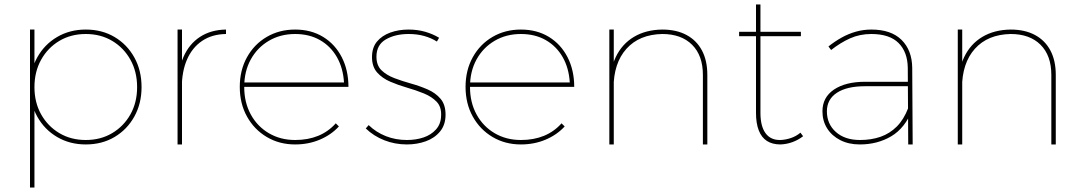

<svg xmlns="http://www.w3.org/2000/svg" viewBox="-20 -650 4864 864"><path d="M366 -517Q439 -517 495.5 -483.5Q552 -450 584.5 -391.5Q617 -333 617 -258Q617 -184 584.5 -125.5Q552 -67 495.5 -33.5Q439 0 366 0Q294 0 237 -33.5Q180 -67 147.5 -125.5Q115 -184 115 -258Q115 -333 147.5 -391.5Q180 -450 237 -483.5Q294 -517 366 -517ZM366 -497Q299 -497 247 -466Q195 -435 165 -381Q135 -327 135 -258Q135 -189 165 -135.5Q195 -82 247 -51Q299 -20 366 -20Q433 -20 485 -51Q537 -82 567 -135.5Q597 -189 597 -258Q597 -327 567 -381Q537 -435 485 -466Q433 -497 366 -497ZM115 -517H135V194H115Z M997 -497Q934 -496 889.5 -466Q845 -436 821.5 -382Q798 -328 798 -253H780Q780 -335 805.5 -393.5Q831 -452 880 -484Q929 -516 997 -517ZM779 -517H799V0H779Z M1528 -279Q1524 -344 1496 -393Q1468 -442 1420 -469.5Q1372 -497 1308 -497Q1242 -497 1190 -466.5Q1138 -436 1108.5 -382.5Q1079 -329 1079 -259Q1079 -189 1108.5 -135Q1138 -81 1190 -50.5Q1242 -20 1308 -20Q1424 -20 1491 -95L1505 -81Q1470 -43 1419 -21.5Q1368 0 1308 0Q1237 0 1180.5 -33.5Q1124 -67 1091.5 -125.5Q1059 -184 1059 -259Q1059 -334 1091.5 -392.5Q1124 -451 1180.5 -484Q1237 -517 1308 -517Q1380 -517 1434 -484Q1488 -451 1518 -392.5Q1548 -334 1548 -259H1071V-279Z M1946 -463Q1921 -479 1889 -488Q1857 -497 1819 -497Q1758 -497 1716 -472.5Q1674 -448 1674 -395Q1674 -356 1696.5 -334Q1719 -312 1754.5 -298.5Q1790 -285 1829.5 -274Q1869 -263 1904.5 -247.5Q1940 -232 1962.5 -205.5Q1985 -179 1985 -134Q1985 -88 1960 -58Q1935 -28 1895.5 -14Q1856 0 1811 0Q1757 0 1709 -19Q1661 -38 1626 -72L1639 -87Q1672 -55 1716 -37.5Q1760 -20 1811 -20Q1852 -20 1886 -31.5Q1920 -43 1942 -67.5Q1964 -92 1965 -129Q1967 -169 1945 -192Q1923 -215 1887.5 -229.5Q1852 -244 1812 -255.5Q1772 -267 1736 -282.5Q1700 -298 1677 -324Q1654 -350 1654 -393Q1654 -436 1676.5 -463Q1699 -490 1736.5 -503.5Q1774 -517 1818 -517Q1859 -517 1893.5 -507Q1928 -497 1956 -480Z M2544 -279Q2540 -344 2512 -393Q2484 -442 2436 -469.5Q2388 -497 2324 -497Q2258 -497 2206 -466.5Q2154 -436 2124.5 -382.5Q2095 -329 2095 -259Q2095 -189 2124.5 -135Q2154 -81 2206 -50.5Q2258 -20 2324 -20Q2440 -20 2507 -95L2521 -81Q2486 -43 2435 -21.5Q2384 0 2324 0Q2253 0 2196.5 -33.5Q2140 -67 2107.5 -125.5Q2075 -184 2075 -259Q2075 -334 2107.5 -392.5Q2140 -451 2196.5 -484Q2253 -517 2324 -517Q2396 -517 2450 -484Q2504 -451 2534 -392.5Q2564 -334 2564 -259H2087V-279Z M3143 -313Q3143 -400 3094.5 -448.5Q3046 -497 2960 -497Q2857 -495 2799 -430.5Q2741 -366 2741 -253H2723Q2723 -335 2751 -393.5Q2779 -452 2832.5 -484Q2886 -516 2960 -517Q3024 -517 3069.5 -492.5Q3115 -468 3139 -422.5Q3163 -377 3163 -313V0H3143ZM2722 -517H2742V0H2722Z M3402 -142Q3402 -82 3425 -50.5Q3448 -19 3492 -20Q3516 -21 3539.5 -29Q3563 -37 3582 -53L3594 -37Q3572 -20 3546 -10.5Q3520 -1 3492 0Q3456 0 3431.5 -15.5Q3407 -31 3394.5 -63Q3382 -95 3382 -142V-630H3402ZM3306 -507H3584V-487H3306Z M3873 -262Q3791 -262 3746 -232.5Q3701 -203 3701 -149Q3701 -92 3741.5 -56Q3782 -20 3850 -20Q3901 -20 3942.5 -34.5Q3984 -49 4015.5 -80.5Q4047 -112 4067 -164L4085 -156Q4053 -74 3991 -37Q3929 0 3849 0Q3799 0 3761 -19.5Q3723 -39 3702 -72.5Q3681 -106 3681 -149Q3681 -212 3733 -247Q3785 -282 3873 -282H4076V-262ZM4065 -345Q4064 -416 4023.5 -456.5Q3983 -497 3901 -497Q3849 -497 3805.5 -477.5Q3762 -458 3720 -425L3708 -441Q3737 -464 3767.5 -481Q3798 -498 3831.5 -507.5Q3865 -517 3901 -517Q3990 -517 4037 -470.5Q4084 -424 4085 -345L4087 0H4067Z M4711 -313Q4711 -400 4662.5 -448.5Q4614 -497 4528 -497Q4425 -495 4367 -430.5Q4309 -366 4309 -253H4291Q4291 -335 4319 -393.5Q4347 -452 4400.5 -484Q4454 -516 4528 -517Q4592 -517 4637.5 -492.5Q4683 -468 4707 -422.5Q4731 -377 4731 -313V0H4711ZM4290 -517H4310V0H4290Z"/></svg>

Font: Alexandria Thin
Style: Regular
Weight: 250
Designer: Mohamed Gaber
Foundry: Kief Type Foundry
Version: Version 5.100